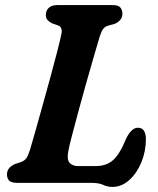

<svg xmlns="http://www.w3.org/2000/svg" viewBox="-20 -720 622 756"><path d="M338 0H46.5Q23.5 0 15.2 -9.8Q7 -19.5 7.5 -34.5Q8 -49 17 -59Q26 -69 40 -74.5L60 -81Q76 -86 83.8 -97.2Q91.5 -108.5 99 -133Q106.5 -158.5 119.8 -205.2Q133 -252 148.8 -308.8Q164.5 -365.5 179.8 -421.2Q195 -477 206.5 -521.8Q218 -566.5 222 -588Q227 -612.5 208.5 -620L185.5 -628Q174 -633.5 167.2 -641Q160.5 -648.5 160.5 -661Q160.5 -678.5 172 -689.2Q183.5 -700 205.5 -700H423.5Q446 -700 454 -690.2Q462 -680.5 462 -666Q462 -651 452.8 -640.8Q443.5 -630.5 431 -626L406 -619Q393.5 -615.5 386.5 -606.5Q379.5 -597.5 372.5 -576Q361.5 -539.5 346.8 -488.2Q332 -437 316.2 -381.2Q300.5 -325.5 286.5 -273.2Q272.5 -221 262.2 -181.5Q252 -142 249 -125Q242.5 -92.5 253.8 -79.2Q265 -66 288.5 -66H355.5Q399 -66 425.5 -89.8Q452 -113.5 476.5 -174Q497.5 -217 522.5 -217Q539.5 -217 547 -205Q554.5 -193 554.5 -173Q554.5 -124.5 536.8 -81.2Q519 -38 489 -11Q459 16 422.5 16Q402.5 16 386.5 8Q370.5 0 338 0Z"/></svg>

Font: Fraunces 9pt S100 SemiBold
Style: Italic
Weight: 600
Italic angle: -16°
Version: Version 1.000; ttfautohint (v1.8.3)